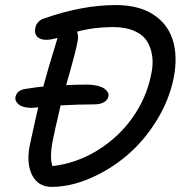

<svg xmlns="http://www.w3.org/2000/svg" viewBox="-20 -729 713 758"><path d="M184.1 8.8Q131.3 8.8 107.4 -36.6Q83.5 -82 97.2 -153.8Q123.5 -274.9 130.9 -305.2Q108.4 -303.2 104 -303.2Q71.3 -303.2 54.7 -316.2Q38.1 -329.1 41 -346.2Q46.9 -373 80.1 -377.9Q125.5 -385.3 150.9 -387.2Q169.9 -459 204.1 -568.8Q204.6 -570.3 205.6 -574Q206.5 -577.6 207 -579.1Q178.7 -571.8 163.1 -571.8Q138.2 -571.8 126.7 -584.2Q115.2 -596.7 119.1 -616.2Q120.6 -630.4 130.6 -641.6Q140.6 -652.8 157.2 -657.2Q305.7 -709 437 -709Q526.4 -709 584 -672.4Q641.6 -635.7 661.9 -571.5Q682.1 -507.3 666 -422.9Q647.9 -332.5 596.9 -251Q545.9 -169.4 478.8 -113.3Q411.6 -57.1 333.7 -24.2Q255.9 8.8 184.1 8.8ZM188 -172.9Q175.3 -106.9 187 -73.2Q280.8 -84 363.5 -134.5Q446.3 -185.1 502 -262.9Q557.6 -340.8 576.2 -432.1Q585.9 -473.6 580.8 -508.5Q575.7 -543.5 558.8 -568.6Q542 -593.8 508.1 -607.9Q474.1 -622.1 425.8 -622.1Q351.1 -622.1 284.2 -604Q290 -590.3 287.1 -569.8Q280.3 -528.8 241.2 -393.1Q293 -395 319.8 -395Q345.2 -395 364.3 -390.4Q383.3 -385.7 392.6 -378.7Q401.9 -371.6 405.8 -364.3Q409.7 -356.9 408.2 -350.1Q406.2 -334.5 390.9 -325.7Q375.5 -316.9 351.1 -316.9Q287.6 -316.9 219.2 -313Q193.8 -203.6 188 -172.9Z"/></svg>

Font: Shantell Sans Normal
Style: Italic
Weight: 400
Italic angle: -11.31°
Designer: Stephen Nixon, Anya Danilova, Shantell Martin
Foundry: Arrow Type
Version: Version 1.006;[559af2be0]